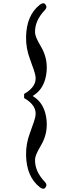

<svg xmlns="http://www.w3.org/2000/svg" viewBox="-20 -761 437 1190"><path d="M129.4 -153.3Q129.4 -153.3 129.4 -178.7Q212.4 -226.1 199.2 -293Q194.3 -318.4 166 -394Q140.1 -461.9 141.6 -532.7Q144 -666 226.1 -731Q249 -749 261.2 -733.9Q275.4 -716.3 257.8 -698.2Q193.8 -631.3 197.3 -557.1Q198.7 -531.7 231.4 -476.6Q283.2 -391.6 265.6 -293.9Q250 -205.1 182.1 -166Q250 -127 265.6 -38.1Q283.2 59.6 231.4 144.5Q198.7 199.7 197.3 225.1Q193.8 299.3 257.8 366.2Q275.4 384.3 261.2 401.9Q249 417 226.1 398.9Q144 334 141.6 200.7Q140.1 129.9 166 62Q194.3 -13.7 199.2 -39.1Q212.4 -106 129.4 -153.3Z"/></svg>

Font: Amiri
Style: Bold Slanted
Weight: 700
Italic angle: 9°
Designer: Khaled Hosny
Version: Version 000.107